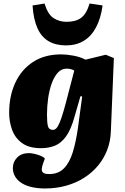

<svg xmlns="http://www.w3.org/2000/svg" viewBox="-20 -841 713 1091"><path d="M447 -293 437 -294 403 -176Q383 -104 355 -65.5Q327 -27 291.5 -13Q256 1 214 1Q144 1 104.5 -28.5Q65 -58 48.5 -104Q32 -150 32 -200Q32 -295 66.5 -370Q101 -445 167 -488.5Q233 -532 328 -532Q357 -532 396 -525Q435 -518 466 -502L581 -530L627 -511L610 -95Q608 -39 589.5 10Q571 59 537.5 99.5Q504 140 458.5 169Q413 198 356.5 214Q300 230 235 230Q196 230 162 222.5Q128 215 104 200Q80 185 66.5 163Q53 141 53 114Q53 79 77.5 54Q102 29 145 29Q156 29 174.5 33Q193 37 210.5 44Q228 51 235 60L225 87Q219 104 217.5 118Q216 132 225 140Q234 148 260 148Q312 148 344 115Q376 82 394 22.5Q412 -37 423 -115ZM281 -103Q291 -103 300 -112Q309 -121 319 -144.5Q329 -168 341.5 -211Q354 -254 371 -321L402 -440Q394 -445 383 -448Q372 -451 359 -451Q329 -451 308 -427.5Q287 -404 273.5 -366Q260 -328 253.5 -282Q247 -236 247 -190Q247 -144 252.5 -123.5Q258 -103 281 -103ZM355 -583Q297 -583 256 -607Q215 -631 192.5 -681.5Q170 -732 165 -810L233 -821Q252 -759 284.5 -738Q317 -717 358 -717Q411 -717 441.5 -740Q472 -763 489 -821L563 -810Q553 -737 526 -686Q499 -635 456 -609Q413 -583 355 -583Z"/></svg>

Font: Literata 18pt Black
Style: Italic
Weight: 900
Italic angle: -2°
Designer: Latin by Veronika Burian and Jose Scaglione. Greek by Irene Vlachou. Cyrillic by Vera Evstafieva
Foundry: TypeTogether
Version: Version 3.103;gftools[0.9.29]